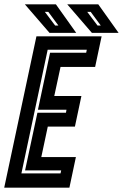

<svg xmlns="http://www.w3.org/2000/svg" viewBox="-44 -868 569 888"><path d="M-24.5 0 124.5 -700H426L396 -558.5H236L207 -424H332.5L302.5 -282.5H177L147 -141.5H307L277 0ZM55 -66H236L239 -80H72L129 -346.5H261L263.5 -360.5H131.5L187.5 -624H354.5L357.5 -638H176.5ZM504.5 -716H381L267 -848H410.5ZM422 -750 375.5 -813H359.5L407 -750ZM308.5 -716H185L71 -848H214.5ZM226 -750 179.5 -813H163.5L211 -750Z"/></svg>

Font: Tourney Condensed Regular
Style: Bold Italic
Weight: 700
Width: 3
Italic angle: -12°
Designer: Tyler Finck
Foundry: Etcetera Type Co
Version: Version 1.010; ttfautohint (v1.8.3)